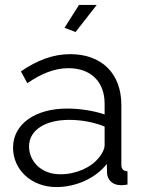

<svg xmlns="http://www.w3.org/2000/svg" viewBox="-20 -750 585 780"><path d="M287 -620 373 -730H301L242 -637ZM33 -150C33 -61 107 10 209 10C286 10 367 -24 414 -84L415 -46C416 -24 433 1 467 2C473 3 483 2 498 0V-54C481 -55 473 -63 473 -82V-323C473 -452 393 -530 265 -530C197 -530 132 -506 65 -460L91 -412C149 -452 203 -473 258 -473C350 -473 405 -417 405 -329V-285C362 -300 304 -309 253 -309C123 -309 33 -246 33 -150ZM382 -110C351 -70 290 -42 225 -42C145 -42 98 -97 98 -155C98 -221 163 -263 261 -263C310 -263 360 -254 405 -236V-160C405 -147 397 -127 382 -110Z"/></svg>

Font: FIGSv2-sans-serif
Style: Regular
Weight: 400
Designer: Matt McInerney, Pablo Impallari, Rodrigo Fuenzalida,Mirko Velimirovic
Foundry: Matt McInerney, Pablo Impallari, Rodrigo Fuenzalida
Version: Version 4.021;hotconv 1.0.109;makeotfexe 2.5.65596